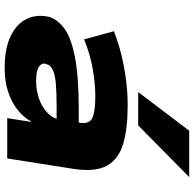

<svg xmlns="http://www.w3.org/2000/svg" viewBox="-24 -797 832 824"><g transform="rotate(90 392.0 -385.0)"><path d="M271 11Q189 11 135.5 -14.5Q82 -40 61 -84Q40 -128 53 -182Q66 -220 106.5 -248Q147 -276 230 -291.5Q313 -307 452 -307H537L523 -212H438Q376 -212 337.5 -208.5Q299 -205 279.5 -195.5Q260 -186 255 -168Q248 -150 265 -137Q282 -124 328 -124Q366 -124 402 -136Q438 -148 463.5 -172Q489 -196 494 -229L507 -313Q513 -353 485.5 -365.5Q458 -378 393 -378Q339 -378 276 -367Q213 -356 149 -330L114 -458Q166 -478 220 -491Q274 -504 328 -510.5Q382 -517 433 -517Q530 -517 596 -498Q662 -479 690.5 -429Q719 -379 705 -286L660 0H487L503 -102H501Q482 -68 449.5 -43Q417 -18 373 -3.5Q329 11 271 11ZM375 -562 541 -781H740L518 -562Z"/></g></svg>

Font: Nunito Sans 7pt Expanded Black
Style: Italic
Weight: 900
Width: 7
Italic angle: -9°
Designer: Vernon Adams
Foundry: Vernon Adams
Version: Version 3.101;gftools[0.9.27]